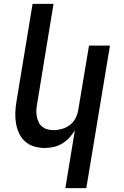

<svg xmlns="http://www.w3.org/2000/svg" viewBox="-20 -755 640 990"><path d="M317 215 366 -83Q354 -63 337.5 -45Q321 -27 300 -14.5Q279 -2 256 3Q233 8 211 8Q182 8 155.5 0Q129 -8 109.5 -25.5Q90 -43 78.5 -67.5Q67 -92 62.5 -119Q58 -146 59 -174.5Q60 -203 65 -232L148 -735H256L171 -217Q168 -201 167.5 -185Q167 -169 170 -153.5Q173 -138 179.5 -124.5Q186 -111 198 -101.5Q210 -92 225 -88Q240 -84 257 -84Q278 -84 300.5 -90.5Q323 -97 341.5 -111.5Q360 -126 370.5 -147.5Q381 -169 384 -191L439 -520H547L425 215Z"/></svg>

Font: Iosevka SmBd Ex Obl
Style: Regular
Weight: 600
Width: 7
Italic angle: -9°
Monospace: yes
Designer: Belleve Invis
Foundry: Belleve Invis
Version: Version 32.5.0; ttfautohint (v1.8.4)